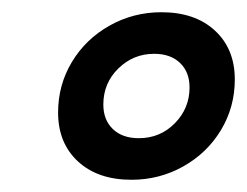

<svg xmlns="http://www.w3.org/2000/svg" viewBox="-20 -730 404 314"><path d="M75 -546Q75 -591 97.5 -628.5Q120 -666 159 -688Q198 -710 244 -710Q299 -710 331.5 -680Q364 -650 364 -600Q364 -555 341.5 -517.5Q319 -480 280 -458Q241 -436 195 -436Q140 -436 107.5 -466Q75 -496 75 -546ZM290 -587Q290 -612 274.5 -627Q259 -642 232 -642Q198 -642 173.5 -618Q149 -594 149 -559Q149 -534 164.5 -519Q180 -504 207 -504Q242 -504 266 -528.5Q290 -553 290 -587Z"/></svg>

Font: Sarabun ExtraBold
Style: Italic
Weight: 800
Italic angle: -10°
Designer: Suppakit Chalermlarp | Katatrad Co.,Ltd.
Foundry: Cadson Demak Co.,Ltd.
Version: Version 1.000; ttfautohint (v1.6)